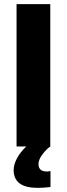

<svg xmlns="http://www.w3.org/2000/svg" viewBox="-20 -708 324 928"><path d="M224 119V196Q190 200 162 200Q46 200 46 114Q46 87 62.5 56.5Q79 26 107 0H60V-688H223V0Q203 14 184.5 39Q166 64 166 85Q166 102 175.5 111.5Q185 121 209 121Q212 121 224 119Z"/></svg>

Font: Saira Semi Condensed
Style: Bold
Weight: 700
Width: 4
Designer: Hector Gatti with collaboration of the Omnibus-Type team
Foundry: Omnibus-Type
Version: Version 1.001; ttfautohint (v1.8)